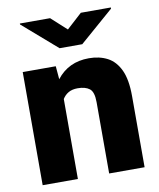

<svg xmlns="http://www.w3.org/2000/svg" viewBox="-84 -816 732 883"><g transform="rotate(-10 282.0 -375.0)"><path d="M279.3 -411.1Q253.4 -411.1 236.1 -401.1Q218.8 -391.1 208 -373.5V0H43.5V-528.3H197.8L203.1 -466.8Q258.3 -538.1 353.5 -538.1Q402.8 -538.1 440.2 -518.6Q477.5 -499 498.5 -454.1Q519.5 -409.2 519.5 -332.5V0H354V-333Q354 -380.9 334.5 -396Q314.9 -411.1 279.3 -411.1ZM210.4 -750.5 282.2 -685.1 354 -750.5H494.1V-745.1L335.4 -606.9H229.5L69.3 -746.1V-750.5Z"/></g></svg>

Font: Vazirmatn FD Black
Style: Regular
Weight: 900
Designer: Saber Rastikerdar
Foundry: Saber Rastikerdar
Version: Version 33.003